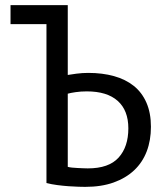

<svg xmlns="http://www.w3.org/2000/svg" viewBox="-20 -720 640 748"><path d="M161 -626H21V-700H244V-428Q255 -430 278 -433Q301 -436 324 -436Q379 -436 424 -423.5Q469 -411 501 -385.5Q533 -360 550.5 -320Q568 -280 568 -226Q568 -173 551.5 -130Q535 -87 502.5 -56.5Q470 -26 422.5 -9Q375 8 312 8Q303 8 285.5 7.5Q268 7 247 5.5Q226 4 203 1Q180 -2 161 -7ZM322 -64Q404 -64 442 -106Q480 -148 480 -220Q480 -290 438.5 -327Q397 -364 318 -364Q295 -364 274.5 -361Q254 -358 244 -355V-70Q251 -68 261 -67Q271 -66 282 -65.5Q293 -65 303.5 -64.5Q314 -64 322 -64Z"/></svg>

Font: PT Mono
Style: Regular
Weight: 400
Monospace: yes
Designer: A.Korolkova, I.Chaeva
Foundry: ParaType Ltd
Version: Version 1.001W OFL